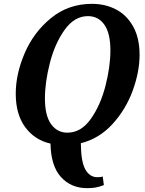

<svg xmlns="http://www.w3.org/2000/svg" viewBox="-20 -745 756 1000"><path d="M243 3Q160 -16 111 -83Q62 -150 62 -257Q62 -360 109 -469Q156 -578 246.5 -651.5Q337 -725 459 -725Q528 -725 584 -696Q640 -667 673.5 -607Q707 -547 707 -459Q707 -372 671.5 -274Q636 -176 566.5 -99.5Q497 -23 401 1Q402 99 425 138.5Q448 178 487 178Q506 178 515 174L521 219Q498 228 478.5 231.5Q459 235 434 235Q350 235 297.5 177Q245 119 243 3ZM555 -483Q555 -572 523.5 -616.5Q492 -661 438 -661Q368 -661 317 -590Q266 -519 240 -418Q214 -317 214 -232Q214 -143 246 -98.5Q278 -54 331 -54Q402 -54 452.5 -125Q503 -196 529 -296.5Q555 -397 555 -483Z"/></svg>

Font: Noto Serif Narrow
Style: Bold Italic
Weight: 700
Width: 4
Italic angle: -12°
Designer: Monotype Design Team
Foundry: Monotype Imaging Inc.
Version: Version 1.001